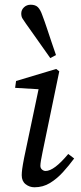

<svg xmlns="http://www.w3.org/2000/svg" viewBox="-20 -780 345 813"><path d="M72 -38Q72 -49 74 -64.5Q76 -80 82 -111L146 -415L163 -401L44 -408L48 -437L218 -488L231 -478L160 -135Q156 -116 153.5 -101Q151 -86 151 -78Q151 -68 158 -62Q165 -56 173 -56Q191 -56 215 -74Q239 -92 269 -128L294 -109Q272 -79 246.5 -51Q221 -23 191.5 -5Q162 13 126 13Q105 13 88.5 0Q72 -13 72 -38ZM217 -547 193 -534Q175 -560 158 -583.5Q141 -607 124.5 -631Q108 -655 89 -681Q80 -694 75 -702Q70 -710 70 -723Q70 -738 81.5 -749Q93 -760 110 -760Q130 -760 140.5 -749.5Q151 -739 159 -716Q170 -687 179 -659.5Q188 -632 197.5 -604Q207 -576 217 -547Z"/></svg>

Font: Source Serif 4
Style: Italic
Weight: 400
Italic angle: -12°
Designer: Frank Grießhammer
Foundry: Adobe Systems Incorporated
Version: Version 4.004;hotconv 1.0.116;makeotfexe 2.5.65601